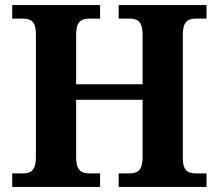

<svg xmlns="http://www.w3.org/2000/svg" viewBox="-20 -734 859 754"><path d="M28 0V-53H70Q84.3 -53 95.8 -57.5Q107.3 -62 114.2 -76Q121 -90 121 -118V-600Q121 -626.9 113.8 -639.9Q106.7 -652.9 95.2 -657Q83.7 -661 70 -661H28V-714H373V-661H330Q316.3 -661 304.5 -656.5Q292.7 -652 285.8 -638.4Q279 -624.9 279 -596V-403H540V-596Q540 -624.9 533.2 -638.4Q526.3 -652 514.8 -656.5Q503.3 -661 489 -661H446V-714H791V-661H749Q735.3 -661 723.5 -656.5Q711.7 -652 704.8 -638.4Q698 -624.9 698 -596V-113Q698 -87 705 -74Q712 -61 724 -57Q736 -53 749 -53H791V0H446V-53H489Q503.3 -53 514.8 -57.5Q526.3 -62 533.2 -76Q540 -90 540 -118V-342H279V-118Q279 -90 285.8 -76Q292.7 -62 304.5 -57.5Q316.3 -53 330 -53H373V0Z"/></svg>

Font: Noto Serif Gujarati
Style: Regular
Weight: 400
Designer: Universal Thirst, Indian Type Foundry and the Monotype Design Team
Foundry: Monotype Imaging Inc.
Version: Version 2.102